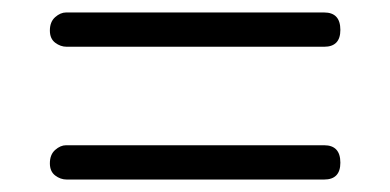

<svg xmlns="http://www.w3.org/2000/svg" viewBox="-20 -433 626 308"><path d="M526 -172Q526 -145 500 -145H87Q77 -145 68.5 -151.5Q60 -158 60 -171Q60 -185 68.5 -192.5Q77 -200 86 -200H500Q526 -200 526 -172ZM526 -385Q526 -358 500 -358H87Q77 -358 68.5 -364.5Q60 -371 60 -384Q60 -398 68.5 -405.5Q77 -413 86 -413H500Q526 -413 526 -385Z"/></svg>

Font: Nsibidi Libre Uzo
Style: Regular
Weight: 400
Designer: Oluwaseun Badejo
Version: Version 1.021